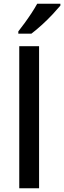

<svg xmlns="http://www.w3.org/2000/svg" viewBox="-20 -1007 343 1027"><path d="M189 0H83V-760H189ZM303 -977Q288 -959 261 -930Q234 -901 203 -873Q172 -845 148 -827H78V-839Q93 -858 112 -884Q131 -910 149 -937.5Q167 -965 179 -987H303Z"/></svg>

Font: Noto Sans Gurmukhi Medium
Style: Regular
Weight: 500
Designer: Jelle Bosma - Monotype Design Team
Foundry: Monotype Imaging Inc.
Version: Version 2.004; ttfautohint (v1.8.4.7-5d5b)